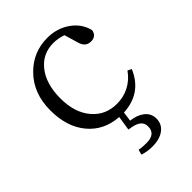

<svg xmlns="http://www.w3.org/2000/svg" viewBox="-222 -631 972 972"><g transform="rotate(-45 264.5 -145.0)"><path d="M285 238Q248 238 217 227L224 200Q248 204 277 204Q342 204 342 150Q342 124 322.5 110Q303 96 260 91L272 13Q170 6 109.5 -66.5Q49 -139 49 -257Q49 -380 125 -456Q196 -528 298 -528Q367 -528 419.5 -491Q472 -454 486 -395Q480 -358 442 -358Q403 -358 391 -401L369 -476Q333 -488 301 -488Q224 -488 177 -429Q128 -368 128 -264.5Q128 -161 180 -101Q230 -42 312 -42Q360 -42 400.5 -63.5Q441 -85 468 -124L489 -114Q438 7 305 14L298 65Q343 70 371 92Q400 115 400 152Q400 190 371 213Q340 238 285 238Z"/></g></svg>

Font: GenRyuMin TW R
Style: Regular
Weight: 400
Version: Version 1.501;PS 1;hotconv 16.6.51;makeotf.lib2.5.65220